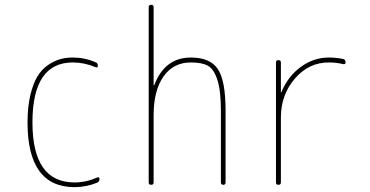

<svg xmlns="http://www.w3.org/2000/svg" viewBox="-20 -770 1540 800"><path d="M291 9.8Q94.7 9.8 94.7 -259.8Q94.7 -324.2 106.4 -373.5Q118.2 -422.9 136.2 -452.1Q154.3 -481.4 180.2 -499Q206.1 -516.6 230.5 -523.4Q254.9 -530.3 283.2 -530.3Q333 -530.3 377.9 -510.7Q387.7 -507.8 387.7 -496.1Q387.7 -486.3 377.9 -490.2Q331.1 -509.8 283.2 -509.8Q115.2 -509.8 115.2 -259.8Q115.2 -9.8 291 -9.8Q337.9 -9.8 384.8 -30.3Q394.5 -34.2 394.5 -24.4Q394.5 -12.7 384.8 -8.8Q337.9 9.8 291 9.8Z M599.6 -9.8V-740.2Q599.6 -750 609.9 -750Q620.1 -750 620.1 -740.2V-415Q620.1 -414.1 621.1 -414.1Q623 -414.1 623 -416Q667 -530.3 775.4 -530.3Q856.4 -530.3 888.2 -481.4Q919.9 -432.6 919.9 -309.6V-9.8Q919.9 0 910.2 0Q900.4 0 900.4 -9.8V-309.6Q900.4 -392.6 885.7 -437.5Q871.1 -482.4 846.2 -496.1Q821.3 -509.8 775.4 -509.8Q702.1 -509.8 661.1 -451.2Q620.1 -392.6 620.1 -290V-9.8Q620.1 0 609.9 0Q599.6 0 599.6 -9.8Z M1129.9 -9.8V-509.8Q1129.9 -519.5 1140.1 -519.5Q1150.4 -519.5 1150.4 -509.8V-385.7Q1150.4 -384.8 1151.4 -384.8Q1152.3 -384.8 1152.3 -385.7Q1179.7 -452.1 1233.4 -491.2Q1287.1 -530.3 1349.6 -530.3Q1379.9 -530.3 1409.2 -524.4Q1419.9 -522.5 1419.9 -509.8Q1419.9 -501 1409.2 -502.9Q1381.8 -509.8 1349.6 -509.8Q1266.6 -509.8 1208.5 -442.4Q1150.4 -375 1150.4 -280.3V-9.8Q1150.4 0 1140.1 0Q1129.9 0 1129.9 -9.8Z"/></svg>

Font: Rounded-X Mgen+ 1m thin
Style: Regular
Weight: 100
Designer: [Source Han Sans]
Ryoko NISHIZUKA  (kana & ideographs); Paul D. Hunt (Latin, Greek & Cyrillic); Wenlong ZHANG  (bopomofo
Version: Version 1.059.20150602